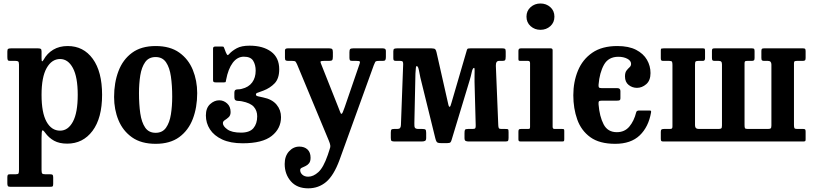

<svg xmlns="http://www.w3.org/2000/svg" viewBox="-20 -790 4547 1072"><path d="M21 -472V-502Q21 -514.5 25.5 -517.2Q30 -520 41.5 -520H192.5Q203.5 -520 207.8 -517Q212 -514 212 -502.5V-465Q212 -448.5 215 -447.8Q218 -447 223.5 -456.5Q243 -492 277.2 -512.5Q311.5 -533 358 -533Q446 -533 498 -461.5Q550 -390 550 -260.5Q550 -130.5 496.5 -59.2Q443 12 355 12Q311.5 12 282 -4.2Q252.5 -20.5 232 -49Q221 -64.5 216.5 -62Q212 -59.5 212 -20.5V159Q212 174.5 215.8 178.8Q219.5 183 233.5 183H259.5Q270.5 183 273.8 186.2Q277 189.5 277 201V236Q277 248 274 250.5Q271 253 259 253H38.5Q27 253 24 248.8Q21 244.5 21 234V200.5Q21 190.5 23.5 186.8Q26 183 36 183H67.5Q80.5 183 83.2 178.5Q86 174 86 159V-429Q86 -443.5 81.5 -446.8Q77 -450 67 -450H36.5Q26.5 -450 23.8 -454.2Q21 -458.5 21 -472ZM212 -260.5Q212 -160.5 239.8 -110.5Q267.5 -60.5 315.5 -60.5Q360 -60.5 387 -110.5Q414 -160.5 414 -260.5Q414 -360 387 -410.2Q360 -460.5 315.5 -460.5Q269 -460.5 240.5 -410.2Q212 -360 212 -260.5Z M617 -248.5Q617 -328.5 641.5 -393Q666 -457.5 717.2 -495.2Q768.5 -533 849 -533Q929.5 -533 980.8 -496.5Q1032 -460 1056.5 -400Q1081 -340 1081 -270Q1081 -190 1056.5 -126Q1032 -62 980.8 -24.5Q929.5 13 849 13Q768.5 13 717.2 -23.2Q666 -59.5 641.5 -119Q617 -178.5 617 -248.5ZM756 -270Q756 -207.5 763.2 -157.2Q770.5 -107 790.5 -77.8Q810.5 -48.5 849 -48.5Q887 -48.5 907 -77Q927 -105.5 934.2 -151.5Q941.5 -197.5 941.5 -250Q941.5 -313 934.2 -363Q927 -413 907 -442.2Q887 -471.5 849 -471.5Q810.5 -471.5 790.5 -443Q770.5 -414.5 763.2 -368.8Q756 -323 756 -270Z M1129.5 -145.5Q1129.5 -187 1153 -208.5Q1176.5 -230 1204 -230Q1228.5 -230 1248 -212.5Q1267.5 -195 1267.5 -164.5Q1267.5 -145.5 1256.8 -135.8Q1246 -126 1235.2 -119.2Q1224.5 -112.5 1224.5 -102.5Q1224.5 -85.5 1249.5 -67.5Q1274.5 -49.5 1325.5 -49.5Q1374 -49.5 1395 -74.5Q1416 -99.5 1416 -140.5Q1416 -172 1397.2 -193.5Q1378.5 -215 1330 -224.5Q1319 -226.5 1309.8 -226.5Q1300.5 -226.5 1294.5 -230.5Q1288.5 -234.5 1288.5 -249.5V-270Q1288.5 -284.5 1294.5 -288Q1300.5 -291.5 1310 -291.2Q1319.5 -291 1330 -294Q1368.5 -303 1388 -329.8Q1407.5 -356.5 1407.5 -395.5Q1407.5 -428 1393.5 -450.8Q1379.5 -473.5 1341.5 -473.5Q1305 -473.5 1279.5 -439.5Q1254 -405.5 1242.5 -344.5Q1241 -336.5 1240.2 -333.2Q1239.5 -330 1229.5 -330H1185Q1176 -330 1172.8 -332.5Q1169.5 -335 1169.5 -343V-519Q1169.5 -530 1181 -530H1221.5Q1227.5 -530 1228.8 -528Q1230 -526 1232 -521L1241 -497.5Q1247 -484 1250.2 -482.5Q1253.5 -481 1260.5 -489.5Q1276 -506.5 1302.2 -520.8Q1328.5 -535 1373.5 -535Q1448.5 -535 1493.8 -501.5Q1539 -468 1539 -403Q1539 -352 1513.8 -325.2Q1488.5 -298.5 1450.5 -284Q1423.5 -273.5 1416.2 -271.5Q1409 -269.5 1409 -261Q1409 -255 1421 -252.2Q1433 -249.5 1449 -246Q1499 -236 1524 -206Q1549 -176 1549 -136Q1549 -72 1497 -31Q1445 10 1335 10Q1266.5 10 1220.8 -11.2Q1175 -32.5 1152.2 -67.8Q1129.5 -103 1129.5 -145.5Z M1569.5 125.5Q1569.5 81.5 1593.8 55Q1618 28.5 1651.5 28.5Q1679.5 28.5 1696.8 44.5Q1714 60.5 1714 90.5Q1714 111.5 1705.2 122Q1696.5 132.5 1685 137.5Q1673.5 142.5 1664.8 146.8Q1656 151 1656 159.5Q1656 174.5 1668.2 185.5Q1680.5 196.5 1701 196.5Q1729.5 196.5 1757.8 170.8Q1786 145 1810 75.5L1819 48Q1825.5 32.5 1824 21.5Q1822.5 10.5 1816 -4.5L1638.5 -431Q1633 -442.5 1629.8 -446.2Q1626.5 -450 1611.5 -450H1590Q1578.5 -450 1574.8 -453.2Q1571 -456.5 1571 -467V-508.5Q1571 -520 1586 -520H1818.5Q1830.5 -520 1834.5 -515.8Q1838.5 -511.5 1838.5 -498.5V-474Q1838.5 -459 1834.8 -454.5Q1831 -450 1817 -450H1788.5Q1774 -450 1770.8 -447.5Q1767.5 -445 1772 -435L1867.5 -194.5Q1875 -176.5 1878.8 -165.5Q1882.5 -154.5 1886 -154.5Q1890.5 -154.5 1894.2 -164.2Q1898 -174 1904.5 -191.5L1987.5 -433Q1991.5 -443.5 1988.5 -446.8Q1985.5 -450 1970 -450H1947.5Q1936.5 -450 1933.8 -454Q1931 -458 1931 -468V-498.5Q1931 -511.5 1935 -515.8Q1939 -520 1951.5 -520H2117.5Q2134.5 -520 2134.5 -506.5V-471.5Q2134.5 -460.5 2131.5 -455.2Q2128.5 -450 2117.5 -450H2095Q2078 -450 2075 -444Q2072 -438 2067 -426L1875.5 103.5Q1843.5 190 1801 225.8Q1758.5 261.5 1701 261.5Q1638 261.5 1603.8 222Q1569.5 182.5 1569.5 125.5Z M2215.5 -450H2193Q2182.5 -450 2179.2 -452.8Q2176 -455.5 2176 -465V-503Q2176 -515 2181 -517.5Q2186 -520 2197 -520H2389.5Q2406 -520 2410.5 -514.5Q2415 -509 2417.5 -497L2478.5 -227Q2481.5 -212 2484 -202.8Q2486.5 -193.5 2490.5 -193.5Q2495 -193.5 2501 -217L2584.5 -503Q2587 -513.5 2589.8 -516.8Q2592.5 -520 2606 -520H2785.5Q2796.5 -520 2800 -516.8Q2803.5 -513.5 2803.5 -502V-475Q2803.5 -459 2800.2 -454.5Q2797 -450 2785 -450H2766Q2748 -450 2748.5 -423L2762 -91Q2762.5 -78.5 2765.5 -74.2Q2768.5 -70 2779 -70H2800.5Q2815 -70 2817.2 -67.8Q2819.5 -65.5 2819.5 -51V-21Q2819.5 -8.5 2816.8 -4.2Q2814 0 2801.5 0H2597.5Q2586 0 2579.8 -3.2Q2573.5 -6.5 2573.5 -19V-46Q2573.5 -60.5 2576.2 -65.2Q2579 -70 2593.5 -70H2619Q2631 -70 2633.8 -74.5Q2636.5 -79 2636 -91L2629.5 -332Q2629 -345 2629.5 -363.8Q2630 -382.5 2630 -396.8Q2630 -411 2627 -411Q2619 -411 2614 -387.5Q2609 -364 2602.5 -342.5L2501.5 -9Q2499 0.5 2494.8 4.8Q2490.5 9 2477.5 9H2441Q2423 9 2418.2 2Q2413.5 -5 2410.5 -18L2327 -357Q2324.5 -367.5 2322 -382.5Q2319.5 -397.5 2316 -409.2Q2312.5 -421 2306 -421Q2303.5 -421 2302 -411.8Q2300.5 -402.5 2299.5 -379L2293.5 -102.5Q2292.5 -82 2297.2 -76Q2302 -70 2317 -70H2337.5Q2351 -70 2355.2 -66.5Q2359.5 -63 2359.5 -48V-20Q2359.5 -7 2353.2 -3.5Q2347 0 2333.5 0H2184Q2170.5 0 2166.2 -3.2Q2162 -6.5 2162 -20V-49Q2162 -63 2165.5 -66.5Q2169 -70 2180.5 -70H2198Q2209.5 -70 2213.8 -75.5Q2218 -81 2218.5 -92L2231 -430Q2231.5 -440 2228.8 -445Q2226 -450 2215.5 -450Z M2919.5 -697Q2919.5 -729.5 2942.5 -750Q2965.5 -770.5 2997.5 -770.5Q3030 -770.5 3052.8 -750Q3075.5 -729.5 3075.5 -697Q3075.5 -664.5 3052.8 -644Q3030 -623.5 2997.5 -623.5Q2965.5 -623.5 2942.5 -644Q2919.5 -664.5 2919.5 -697ZM2928.5 -450H2886Q2878.5 -450 2876.5 -452Q2874.5 -454 2874.5 -461.5V-506.5Q2874.5 -520 2887.5 -520H3055Q3065.5 -520 3065.5 -509.5V-82Q3065.5 -70 3076 -70H3118Q3125.5 -70 3128 -68.5Q3130.5 -67 3130.5 -59.5V-13Q3130.5 -5 3128.5 -2.5Q3126.5 0 3118.5 0H2889Q2881 0 2877.8 -2Q2874.5 -4 2874.5 -12V-55Q2874.5 -65 2877.8 -67.5Q2881 -70 2890 -70H2927.5Q2936 -70 2937.8 -72.5Q2939.5 -75 2939.5 -83V-437.5Q2939.5 -450 2928.5 -450Z M3181 -258Q3181 -333 3206.8 -395.5Q3232.5 -458 3286.8 -495.5Q3341 -533 3427 -533Q3490.5 -533 3531.5 -511.8Q3572.5 -490.5 3592.2 -456.2Q3612 -422 3612 -382Q3612 -340.5 3588.2 -320Q3564.5 -299.5 3536.5 -299.5Q3510 -299.5 3489.8 -315.8Q3469.5 -332 3469.5 -363.5Q3469.5 -385 3478 -396Q3486.5 -407 3495 -414.5Q3503.5 -422 3503.5 -433.5Q3503.5 -451 3482.5 -462Q3461.5 -473 3432.5 -473Q3377 -473 3352.2 -428.5Q3327.5 -384 3322 -317.5Q3321 -306.5 3324 -302.2Q3327 -298 3339 -298H3426Q3444 -298 3444 -282V-241Q3444 -233 3440 -230.5Q3436 -228 3423.5 -228H3340Q3326 -228 3323.5 -223.5Q3321 -219 3322 -206.5Q3327.5 -139.5 3350.2 -95.8Q3373 -52 3424 -52Q3467.5 -52 3493.8 -83.2Q3520 -114.5 3532 -162.5Q3534 -173 3549 -173H3604Q3613 -173 3614.5 -171Q3616 -169 3615 -162Q3601 -81.5 3551.8 -34.2Q3502.5 13 3415 13Q3327 13 3276 -24Q3225 -61 3203 -122.8Q3181 -184.5 3181 -258Z M4011 -429.5Q4011 -441 4007 -445.5Q4003 -450 3992.5 -450H3971Q3961.5 -450 3958.2 -453Q3955 -456 3955 -467V-505Q3955 -514 3957.5 -517Q3960 -520 3969 -520H4179Q4188 -520 4190.5 -516.8Q4193 -513.5 4193 -504V-466Q4193 -455.5 4189 -452.8Q4185 -450 4176.5 -450H4152.5Q4143.5 -450 4140.2 -447.8Q4137 -445.5 4137 -436V-92.5Q4137 -79.5 4139.2 -74.8Q4141.5 -70 4155 -70H4267Q4279 -70 4283 -73.2Q4287 -76.5 4287 -89.5V-429.5Q4287 -450 4268 -450H4247.5Q4238 -450 4234.5 -453Q4231 -456 4231 -467V-505Q4231 -514 4233.8 -517Q4236.5 -520 4245 -520H4464Q4473 -520 4475.5 -516.8Q4478 -513.5 4478 -504V-466Q4478 -455.5 4474 -452.8Q4470 -450 4460 -450H4430Q4420.5 -450 4416.8 -447.8Q4413 -445.5 4413 -436V-92.5Q4413 -79.5 4415.5 -74.8Q4418 -70 4431 -70H4465Q4473.5 -70 4475.8 -66.8Q4478 -63.5 4478 -55V-11Q4478 -3 4474.5 -1.5Q4471 0 4462.5 0H3683.5Q3674.5 0 3672 -3.2Q3669.5 -6.5 3669.5 -16V-54Q3669.5 -64.5 3673.8 -67.2Q3678 -70 3687.5 -70H3717.5Q3727.5 -70 3731 -72.2Q3734.5 -74.5 3734.5 -84V-427.5Q3734.5 -440.5 3732 -445.2Q3729.5 -450 3716.5 -450H3682.5Q3674.5 -450 3672 -453.2Q3669.5 -456.5 3669.5 -465V-509Q3669.5 -517.5 3673.2 -518.8Q3677 -520 3685 -520H3905.5Q3913.5 -520 3915 -516.5Q3916.5 -513 3916.5 -504.5V-464.5Q3916.5 -450 3904.5 -450H3879Q3868 -450 3864.2 -446.8Q3860.5 -443.5 3860.5 -430.5V-90.5Q3860.5 -70 3881.5 -70H3991Q4003 -70 4007 -73.2Q4011 -76.5 4011 -89.5Z"/></svg>

Font: Besley* Narrow Semi
Style: Regular
Weight: 600
Width: 4
Designer: Owen Earl
Foundry: indestructible type*
Version: Version 3.000; ttfautohint (v1.8.3)